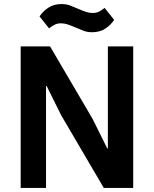

<svg xmlns="http://www.w3.org/2000/svg" viewBox="-20 -927 759 947"><path d="M434 -768Q411 -768 392.5 -775Q374 -782 356 -790Q333 -800 315.5 -806Q298 -812 281 -812Q264 -812 251 -806Q238 -800 222 -787L175 -846Q192 -872 219 -889.5Q246 -907 284 -907Q307 -907 325.5 -900Q344 -893 362 -885Q385 -875 402.5 -869Q420 -863 437 -863Q454 -863 467 -869Q480 -875 496 -888L543 -829Q526 -803 499 -785.5Q472 -768 434 -768ZM282 -358 210 -503H207V0H82V-698H227L437 -340L509 -195H512V-698H637V0H492Z"/></svg>

Font: IBM Plex Sans Hebrew SemiBold
Style: Regular
Weight: 600
Designer: Mike Abbink, Paul van der Laan, Pieter van Rosmalen, Yanek Iontef
Foundry: Bold Monday
Version: Version 1.2